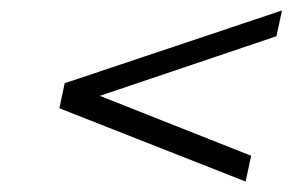

<svg xmlns="http://www.w3.org/2000/svg" viewBox="-20 -424 565 371"><path d="M172.9 -238.8 465.3 -123 454.6 -73.2 94.7 -214.8 105 -263.2 524.9 -403.8 514.2 -354Z"/></svg>

Font: Linux Biolinum Capitals O
Style: Italic Samll Caps
Weight: 400
Italic angle: -12°
Designer: Philipp H. Poll
Foundry: Philipp H. Poll
Version: Version 0.6.2